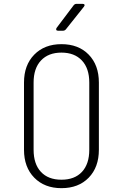

<svg xmlns="http://www.w3.org/2000/svg" viewBox="-20 -970 640 1000"><path d="M300 10Q212 10 158.5 -44.5Q105 -99 105 -190V-540Q105 -631 158.5 -685.5Q212 -740 300 -740Q389 -740 442 -685.5Q495 -631 495 -540V-190Q495 -99 442 -44.5Q389 10 300 10ZM300 -34Q369 -34 407 -75Q445 -116 445 -190V-540Q445 -614 406.5 -655Q368 -696 300 -696Q232 -696 193.5 -655Q155 -614 155 -540V-190Q155 -116 193 -75Q231 -34 300 -34ZM282 -810Q275 -810 273 -814.5Q271 -819 275 -825L364 -943Q370 -950 379 -950H410Q418 -950 420 -945.5Q422 -941 417 -935L323 -817Q317 -810 308 -810Z"/></svg>

Font: Pitagon Sans Mono Thin
Style: Regular
Weight: 100
Monospace: yes
Designer: Travis Tran
Foundry: Pitagon
Version: Version 1.001; ttfautohint (v1.8.4.7-5d5b);gftools[0.9.26]